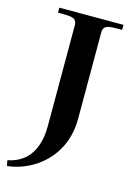

<svg xmlns="http://www.w3.org/2000/svg" viewBox="-130 -771 698 1003"><g transform="rotate(15 219.5 -270.0)"><path d="M6 135 12 165C151 150 307 38 307 -169V-637C307 -685 354 -676 409 -678V-705H62V-678C117 -676 164 -685 164 -637V-92C164 -14 144 108 6 135Z"/></g></svg>

Font: Ortica Linear
Style: Bold
Weight: 700
Designer: Benedetta Bovani
Foundry: Collletttivo
Version: Version 2.000;Glyphs 3.1.2 (3151)